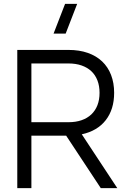

<svg xmlns="http://www.w3.org/2000/svg" viewBox="-20 -980 671 1000"><path d="M259 -805 319 -960H382L322 -805ZM324.5 -273.5H143.5V0H70V-720H336.5Q393 -720 437.2 -704.5Q481.5 -689 512 -660Q542.5 -631 558.5 -589.5Q574.5 -548 574.5 -496.5Q574.5 -410.5 530.8 -354.2Q487 -298 406 -280.5L591 0H505ZM143.5 -343.5H336.5Q375 -343.5 405 -354Q435 -364.5 455.8 -384.2Q476.5 -404 487.5 -432.2Q498.5 -460.5 498.5 -496.5Q498.5 -532.5 487.5 -561Q476.5 -589.5 455.8 -609Q435 -628.5 405 -639Q375 -649.5 336.5 -649.5H143.5Z"/></svg>

Font: Vela Sans
Style: Regular
Weight: 400
Designer: Principal design: Mikhail Sharanda - project Manrope.
Design modification: Ravid Balaliev
Foundry: Mikhail Sharanda
Version: Version 1.001